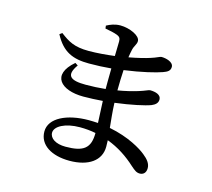

<svg xmlns="http://www.w3.org/2000/svg" viewBox="-116 -928 1231 1115"><g transform="rotate(15 500.0 -370.0)"><path d="M368 -403C277 -403 243 -426 295 -499L278 -510C161 -410 236 -333 373 -333C411 -333 451 -335 489 -338L495 -207C477 -208 459 -209 440 -209C310 -209 207 -161 207 -79C207 2 284 48 391 48C506 48 577 -3 577 -86L576 -125C643 -100 700 -62 750 -16C772 3 784 14 805 14C826 14 842 0 842 -28C842 -55 824 -78 796 -100C766 -125 687 -174 569 -197C565 -240 559 -288 557 -345C653 -357 735 -375 769 -388C790 -397 805 -409 805 -431C805 -459 772 -469 739 -469C730 -469 714 -459 675 -447C639 -436 598 -426 555 -419C555 -464 557 -505 559 -542C663 -556 747 -577 783 -590C808 -599 825 -608 825 -632C825 -662 779 -673 753 -673C743 -673 728 -662 692 -651C665 -642 621 -631 567 -621C570 -641 573 -657 576 -670C582 -695 596 -706 596 -726C596 -759 530 -788 475 -788C442 -788 415 -777 393 -765L395 -748C427 -742 448 -738 469 -730C485 -723 491 -716 491 -696L489 -608C439 -602 385 -597 334 -597C247 -597 210 -620 160 -658L145 -647C195 -552 259 -527 355 -527C400 -527 445 -529 488 -533L487 -453V-409C448 -405 408 -403 368 -403ZM496 -147C496 -55 456 -25 348 -25C289 -25 252 -50 252 -84C252 -122 312 -156 401 -156C434 -156 466 -153 496 -147Z"/></g></svg>

Font: Noto Serif CJK SC SemiBold
Style: Regular
Weight: 600
Designer: Ryoko NISHIZUKA 西塚涼子 (kana & ideographs); Frank Grießhammer (Latin, Greek & Cyrillic); Wenlong ZHANG 张文龙 (bopomofo); San
Foundry: Adobe
Version: Version 2.001;hotconv 1.1.0;makeotfexe 2.6.0